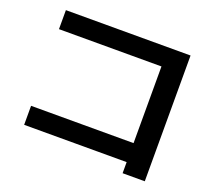

<svg xmlns="http://www.w3.org/2000/svg" viewBox="-131 -910 1263 1139"><g transform="rotate(20 500.0 -340.0)"><path d="M747 57V-13H100V-133H747V-617H100V-737H887V57Z"/></g></svg>

Font: M PLUS 1 Thin
Style: Bold
Weight: 700
Version: Version 1.001